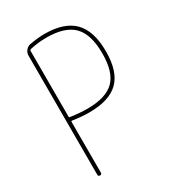

<svg xmlns="http://www.w3.org/2000/svg" viewBox="-179 -843 858 945"><g transform="rotate(-30 250.0 -370.0)"><path d="M120.1 -702.1V-329.1Q120.1 -323.2 125 -323.2Q177.7 -315.4 219.7 -315.4Q326.2 -315.4 373 -361.8Q419.9 -408.2 419.9 -514.6Q419.9 -623 372.6 -671.4Q325.2 -719.7 219.7 -719.7Q171.9 -719.7 126 -709Q120.1 -707 120.1 -702.1ZM99.6 -9.8V-686.5Q99.6 -702.1 109.4 -714.8Q119.1 -727.5 134.8 -731.4Q184.6 -740.2 219.7 -740.2Q333 -740.2 386.7 -685.1Q440.4 -629.9 440.4 -514.6Q440.4 -400.4 387.2 -347.7Q334 -294.9 219.7 -294.9Q177.7 -294.9 125 -302.7Q120.1 -302.7 120.1 -297.9V-9.8Q120.1 0 109.9 0Q99.6 0 99.6 -9.8Z"/></g></svg>

Font: Rounded-X Mgen+ 1m thin
Style: Regular
Weight: 100
Designer: [Source Han Sans]
Ryoko NISHIZUKA  (kana & ideographs); Paul D. Hunt (Latin, Greek & Cyrillic); Wenlong ZHANG  (bopomofo
Version: Version 1.059.20150602